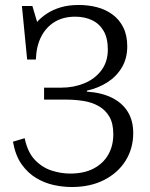

<svg xmlns="http://www.w3.org/2000/svg" viewBox="-20 -737 603 771"><path d="M268 14Q233 14 196 6Q159 -2 125.5 -22Q92 -42 67 -77Q42 -112 32 -168L79 -182Q91 -125 120.5 -94.5Q150 -64 187.5 -52Q225 -40 262 -40Q317 -40 355.5 -60Q394 -80 414.5 -115.5Q435 -151 435 -198Q435 -241 419.5 -268Q404 -295 377 -310.5Q350 -326 316 -331.5Q282 -337 245 -337H157V-385H226Q276 -385 318.5 -402.5Q361 -420 387 -454.5Q413 -489 413 -538Q413 -584 396 -613Q379 -642 349.5 -656Q320 -670 282 -670Q234 -670 199.5 -649Q165 -628 145.5 -590Q126 -552 124 -498H89L68 -713H110L129 -649Q145 -667 168.5 -682.5Q192 -698 223.5 -707.5Q255 -717 296 -717Q335 -717 369.5 -708Q404 -699 431.5 -679Q459 -659 475 -627Q491 -595 491 -551Q491 -502 469 -465.5Q447 -429 410.5 -406Q374 -383 329 -373V-369Q389 -365 430.5 -344Q472 -323 493.5 -287.5Q515 -252 515 -203Q515 -141 484.5 -92Q454 -43 398.5 -14.5Q343 14 268 14Z"/></svg>

Font: Literata 18pt Light
Style: Regular
Weight: 300
Designer: Latin by Veronika Burian and Jose Scaglione. Greek by Irene Vlachou. Cyrillic by Vera Evstafieva.
Foundry: TypeTogether
Version: Version 3.103;gftools[0.9.29]